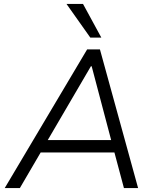

<svg xmlns="http://www.w3.org/2000/svg" viewBox="-20 -956 804 976"><path d="M4 0 423 -705H488L682 0H610L556 -202L591 -181H158L199 -202L81 0ZM442 -619 214 -229 192 -244H578L549 -229L446 -619ZM439 -765 318 -936H402L495 -765Z"/></svg>

Font: Nunito Sans 7pt Light
Style: Italic
Weight: 300
Italic angle: -9°
Designer: Vernon Adams
Foundry: Vernon Adams
Version: Version 3.101;gftools[0.9.27]